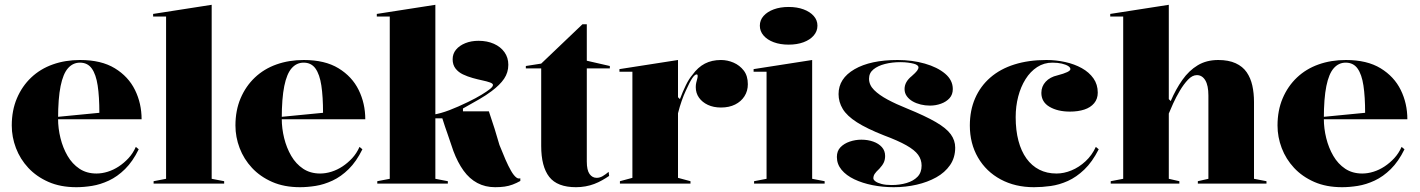

<svg xmlns="http://www.w3.org/2000/svg" viewBox="-20 -765 5916 800"><path d="M314 -515Q402 -515 458.5 -480.5Q515 -446 542.5 -390Q570 -334 570 -268H219V-278L394 -295Q394 -362 387 -408.5Q380 -455 362.5 -479.5Q345 -504 313 -504Q284 -504 263.5 -481Q243 -458 232.5 -406.5Q222 -355 222 -270Q222 -230 232 -189.5Q242 -149 261.5 -115.5Q281 -82 311 -62Q341 -42 382 -42Q405 -42 429 -49.5Q453 -57 475 -71.5Q497 -86 515.5 -106Q534 -126 546 -153L558 -143Q533 -92 501 -60.5Q469 -29 433.5 -12.5Q398 4 363.5 9.5Q329 15 298 15Q232 15 182 -7Q132 -29 98 -65.5Q64 -102 46.5 -148Q29 -194 29 -242Q29 -305 50.5 -355.5Q72 -406 110 -442Q148 -478 200 -496.5Q252 -515 314 -515Z M862 -20 914 -10V0H620V-10L672 -20V-696H618V-707L862 -745Z M1246 -515Q1334 -515 1390.5 -480.5Q1447 -446 1474.5 -390Q1502 -334 1502 -268H1151V-278L1326 -295Q1326 -362 1319 -408.5Q1312 -455 1294.5 -479.5Q1277 -504 1245 -504Q1216 -504 1195.5 -481Q1175 -458 1164.5 -406.5Q1154 -355 1154 -270Q1154 -230 1164 -189.5Q1174 -149 1193.5 -115.5Q1213 -82 1243 -62Q1273 -42 1314 -42Q1337 -42 1361 -49.5Q1385 -57 1407 -71.5Q1429 -86 1447.5 -106Q1466 -126 1478 -153L1490 -143Q1465 -92 1433 -60.5Q1401 -29 1365.5 -12.5Q1330 4 1295.5 9.5Q1261 15 1230 15Q1164 15 1114 -7Q1064 -29 1030 -65.5Q996 -102 978.5 -148Q961 -194 961 -242Q961 -305 982.5 -355.5Q1004 -406 1042 -442Q1080 -478 1132 -496.5Q1184 -515 1246 -515Z M1794 -20 1846 -10V0H1552V-10L1604 -20V-696H1550V-707L1794 -745ZM1784 -272V-287Q1816 -292 1852.5 -306Q1889 -320 1930 -340Q1963 -356 1986 -370Q2009 -384 2021.5 -394Q2034 -404 2034 -411Q2034 -417 2021.5 -421.5Q2009 -426 1990 -430Q1971 -434 1949.5 -440Q1928 -446 1909 -455Q1890 -464 1878 -479.5Q1866 -495 1866 -518Q1866 -541 1880 -558Q1894 -575 1918.5 -585Q1943 -595 1974 -595Q2010 -595 2038 -582.5Q2066 -570 2082 -547.5Q2098 -525 2098 -495Q2098 -463 2080.5 -437Q2063 -411 2028 -385Q2007 -369 1977 -351.5Q1947 -334 1909 -313V-301H2017Q2030 -263 2041 -228Q2052 -193 2061 -161Q2074 -128 2086 -100.5Q2098 -73 2109.5 -53Q2121 -33 2132 -25Q2136 -22 2140 -21.5Q2144 -21 2148 -22V-11Q2132 -2 2116 4Q2100 10 2082.5 12.5Q2065 15 2043 15Q2002 15 1969 -2.5Q1936 -20 1911.5 -54Q1887 -88 1869 -136Q1857 -173 1845.5 -205Q1834 -237 1823 -272Z M2380 15Q2302 15 2268.5 -28Q2235 -71 2235 -157V-480H2171V-490L2235 -500L2407 -664H2425V-512L2521 -490V-480H2425V-92Q2425 -56 2436.5 -40Q2448 -24 2466 -24Q2479 -24 2491 -31Q2503 -38 2516 -49L2518 -32Q2505 -23 2489 -14Q2473 -5 2456 1.5Q2439 8 2419.5 11.5Q2400 15 2380 15Z M2563 0V-10L2615 -24V-466H2561V-477L2805 -515V-360L2813 -352Q2825 -384 2838 -410.5Q2851 -437 2865 -453Q2888 -485 2917 -500Q2946 -515 2984 -515Q3011 -515 3036.5 -504Q3062 -493 3079 -471Q3096 -449 3096 -414Q3096 -386 3082 -364Q3068 -342 3043 -329.5Q3018 -317 2984 -317Q2953 -317 2929.5 -328Q2906 -339 2892.5 -358Q2879 -377 2879 -402Q2879 -412 2881 -420.5Q2883 -429 2885 -436Q2887 -443 2887 -448Q2887 -455 2883 -455Q2875 -455 2864.5 -439.5Q2854 -424 2837 -386Q2829 -369 2820.5 -345Q2812 -321 2805 -293V-24L2857 -10V0Z M3266 -579Q3231 -579 3204 -589Q3177 -599 3161.5 -617Q3146 -635 3146 -658Q3146 -681 3161.5 -698.5Q3177 -716 3204 -726Q3231 -736 3266 -736Q3301 -736 3328 -726Q3355 -716 3370.5 -698.5Q3386 -681 3386 -658Q3386 -635 3370.5 -617Q3355 -599 3328 -589Q3301 -579 3266 -579ZM3122 0V-10L3174 -20V-466H3120V-477L3364 -515V-20L3416 -10V0Z M3704 15Q3658 15 3615.5 6.5Q3573 -2 3539.5 -18Q3506 -34 3486.5 -57.5Q3467 -81 3467 -111Q3467 -136 3482 -151.5Q3497 -167 3520.5 -175Q3544 -183 3569 -183Q3596 -183 3618.5 -175Q3641 -167 3654.5 -152Q3668 -137 3668 -115Q3668 -100 3662.5 -88Q3657 -76 3644 -62Q3630 -49 3624.5 -40.5Q3619 -32 3619 -22Q3619 -16 3627.5 -9.5Q3636 -3 3653 1.5Q3670 6 3695 6Q3729 6 3757.5 -2.5Q3786 -11 3803 -28.5Q3820 -46 3820 -75Q3820 -100 3805.5 -120Q3791 -140 3756.5 -159.5Q3722 -179 3663 -201Q3592 -229 3550.5 -255.5Q3509 -282 3491.5 -311Q3474 -340 3474 -373Q3474 -438 3540.5 -476.5Q3607 -515 3720 -515Q3781 -515 3833.5 -500Q3886 -485 3918 -458Q3950 -431 3950 -394Q3950 -371 3936.5 -356Q3923 -341 3901 -333Q3879 -325 3855 -325Q3835 -325 3816.5 -329.5Q3798 -334 3783 -342.5Q3768 -351 3758.5 -364Q3749 -377 3749 -394Q3749 -424 3779 -448Q3795 -462 3801 -470Q3807 -478 3807 -485Q3807 -489 3802 -493Q3797 -497 3787.5 -499.5Q3778 -502 3764 -504Q3750 -506 3731 -506Q3697 -506 3667.5 -498.5Q3638 -491 3619.5 -476Q3601 -461 3601 -437Q3601 -411 3622 -390Q3643 -369 3678.5 -350Q3714 -331 3759 -313Q3835 -282 3879 -256.5Q3923 -231 3941.5 -205.5Q3960 -180 3960 -150Q3960 -108 3938.5 -77Q3917 -46 3881 -26Q3845 -6 3799.5 4.5Q3754 15 3704 15Z M4288 15Q4210 15 4149.5 -17.5Q4089 -50 4055 -108.5Q4021 -167 4021 -242Q4021 -305 4043 -355.5Q4065 -406 4106.5 -442Q4148 -478 4207 -496.5Q4266 -515 4340 -515Q4380 -515 4418.5 -506.5Q4457 -498 4487.5 -481Q4518 -464 4536 -438.5Q4554 -413 4554 -379Q4554 -353 4539 -335Q4524 -317 4498 -308.5Q4472 -300 4438 -300Q4387 -300 4353 -320Q4319 -340 4319 -378Q4319 -405 4337 -424.5Q4355 -444 4386 -451Q4440 -465 4440 -477Q4440 -484 4430.5 -490Q4421 -496 4404 -500Q4387 -504 4365 -504Q4330 -504 4301.5 -485.5Q4273 -467 4253 -435Q4233 -403 4222.5 -362.5Q4212 -322 4212 -277Q4212 -222 4223.5 -178.5Q4235 -135 4257 -104.5Q4279 -74 4310.5 -58Q4342 -42 4382 -42Q4413 -42 4444.5 -55Q4476 -68 4503 -93Q4530 -118 4546 -153L4558 -143Q4531 -90 4498 -58.5Q4465 -27 4429.5 -11Q4394 5 4358 10Q4322 15 4288 15Z M5257 -10V0H4971V-10L5015 -20V-367Q5015 -409 5002 -430.5Q4989 -452 4967 -452Q4948 -452 4930 -433Q4912 -414 4896 -387Q4880 -360 4868 -333.5Q4856 -307 4850 -292V-20L4894 -10V0H4608V-10L4660 -20V-696H4606V-707L4850 -745V-352L4858 -344Q4879 -393 4906.5 -432Q4934 -471 4970.5 -493Q5007 -515 5056 -515Q5099 -515 5128.5 -501.5Q5158 -488 5174.5 -464Q5191 -440 5198 -408.5Q5205 -377 5205 -340V-20Z M5588 -515Q5676 -515 5732.5 -480.5Q5789 -446 5816.5 -390Q5844 -334 5844 -268H5493V-278L5668 -295Q5668 -362 5661 -408.5Q5654 -455 5636.5 -479.5Q5619 -504 5587 -504Q5558 -504 5537.5 -481Q5517 -458 5506.5 -406.5Q5496 -355 5496 -270Q5496 -230 5506 -189.5Q5516 -149 5535.5 -115.5Q5555 -82 5585 -62Q5615 -42 5656 -42Q5679 -42 5703 -49.5Q5727 -57 5749 -71.5Q5771 -86 5789.5 -106Q5808 -126 5820 -153L5832 -143Q5807 -92 5775 -60.5Q5743 -29 5707.5 -12.5Q5672 4 5637.5 9.5Q5603 15 5572 15Q5506 15 5456 -7Q5406 -29 5372 -65.5Q5338 -102 5320.5 -148Q5303 -194 5303 -242Q5303 -305 5324.5 -355.5Q5346 -406 5384 -442Q5422 -478 5474 -496.5Q5526 -515 5588 -515Z"/></svg>

Font: Kalnia SemiBold
Style: Regular
Weight: 600
Designer: Frida Medrano
Foundry: Frida Medrano
Version: Version 1.105